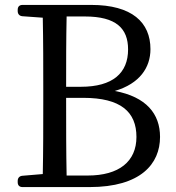

<svg xmlns="http://www.w3.org/2000/svg" viewBox="-20 -754 714 781"><path d="M52 -18V-13C52 0 59 7 72 7H344C553 7 631 -88 631 -197C631 -291 575 -360 447 -384C549 -414 592 -480 592 -554C592 -663 517 -734 351 -734H72C59 -734 52 -727 52 -714V-709C52 -697 59 -689 71 -688L154 -682C156 -586 156 -488 156 -392V-339C156 -240 156 -141 154 -46L71 -39C59 -38 52 -30 52 -18ZM249 -356H319C471 -356 535 -299 535 -197C535 -97 464 -40 337 -40H251C249 -136 249 -236 249 -356ZM249 -401C249 -500 249 -594 251 -687H325C453 -687 501 -638 501 -553C501 -457 439 -401 309 -401Z"/></svg>

Font: 寒蝉锦书宋 Text
Style: Regular
Weight: 400
Designer: 寒蝉锦书宋{Warren} 思源宋体{Ryoko NISHIZUKA 西塚涼子 (kana & ideographs); Frank Grießhammer (Latin, Greek & Cyrillic); Wenlong ZHANG 
Foundry: Adobe & ChillType
Version: Version 2.000;Glyphs 3.1.1 (3135)